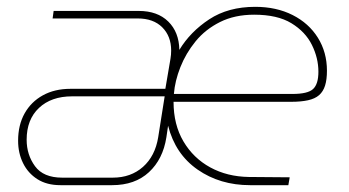

<svg xmlns="http://www.w3.org/2000/svg" viewBox="-20 -542 1023 562"><path d="M157 0Q117 0 89.5 -17.5Q62 -35 47.5 -64.5Q33 -94 33 -130Q33 -176 52 -210Q71 -244 105.5 -263Q140 -282 186 -282H464L479 -370Q480 -376 480.5 -382Q481 -388 481 -394Q481 -436 455 -462Q429 -488 383 -488H134L137 -510H386Q441 -510 472.5 -479Q504 -448 505 -396Q537 -449 592.5 -485.5Q648 -522 727 -522Q789 -522 836.5 -498Q884 -474 910.5 -431.5Q937 -389 937 -335Q937 -309 931.5 -291.5Q926 -274 914 -263.5Q902 -253 881.5 -248.5Q861 -244 832 -244H488Q488 -177 517 -128Q546 -79 595.5 -52Q645 -25 708 -24L828 -23L824 0H712Q624 0 558.5 -45.5Q493 -91 472 -174L467 -140Q457 -76 416 -38Q375 0 308 0ZM162 -22H310Q363 -22 398.5 -53.5Q434 -85 443 -140L462 -260H191Q130 -260 94 -226Q58 -192 58 -133Q58 -89 82.5 -55.5Q107 -22 162 -22ZM489 -267H836Q881 -267 896.5 -281.5Q912 -296 912 -332Q912 -372 893 -410.5Q874 -449 833 -474Q792 -499 724 -499Q667 -499 624 -477.5Q581 -456 552.5 -421Q524 -386 508 -345.5Q492 -305 489 -267Z"/></svg>

Font: MuseoModerno Thin
Style: Italic
Weight: 100
Italic angle: -9°
Designer: Pablo Cosgaya, Héctor Gatti, Marcela Romero, and the Authors of The MuseoModerno Project.
Foundry: Omnibus-Type Team
Version: Version 1.003